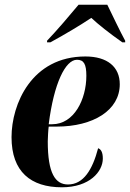

<svg xmlns="http://www.w3.org/2000/svg" viewBox="-20 -786 552 816"><path d="M180 -613V-606H194C255 -639 328 -683 368 -710C398 -682 443 -646 500 -606H512V-613C493 -647 455 -727 436 -766H314C274 -718 224 -659 180 -613ZM243 10C361 10 417 -57 417 -112C417 -141 408 -152 397 -156C373 -65 335 -2 269 -2C215 -2 183 -49 183 -185C183 -196 185 -236 187 -248H221C376 -248 489 -317 489 -428C489 -502 436 -546 343 -546C114 -546 29 -343 29 -203C29 -56 111 10 243 10ZM202 -258H187C209 -432 258 -532 307 -532C336 -532 347 -514 347 -464C347 -364 295 -258 202 -258Z"/></svg>

Font: Noto Serif Display Condensed ExtraBold
Style: Italic
Weight: 800
Width: 3
Italic angle: -12°
Designer: Monotype Design Team
Foundry: Monotype Imaging Inc.
Version: Version 2.009